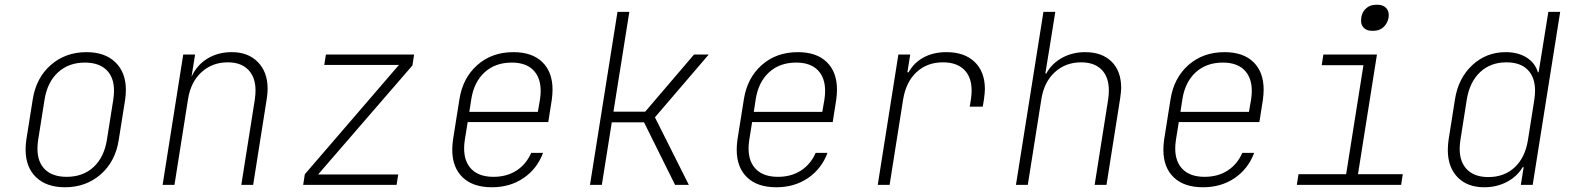

<svg xmlns="http://www.w3.org/2000/svg" viewBox="-20 -780 6640 810"><path d="M88 -149Q88 -169 91 -190L118 -360Q132 -451 194 -505.5Q256 -560 345 -560Q423 -560 467 -517Q511 -474 511 -401Q511 -381 508 -360L481 -190Q467 -99 405 -44.5Q343 10 254 10Q176 10 132 -32.5Q88 -75 88 -149ZM431 -190 458 -360Q461 -380 461 -397Q461 -454 429 -485Q397 -516 338 -516Q270 -516 225 -475Q180 -434 168 -360L141 -190Q138 -171 138 -153Q138 -96 170 -65Q202 -34 261 -34Q330 -34 374.5 -75Q419 -116 431 -190Z M1109 -406Q1109 -388 1106 -367L1048 0H998L1055 -360Q1058 -381 1058 -398Q1058 -454 1027.5 -485.5Q997 -517 941 -517Q875 -517 829.5 -475Q784 -433 773 -360L716 0H666L753 -550H803L788 -456Q810 -505 854.5 -532.5Q899 -560 958 -560Q1027 -560 1068 -518Q1109 -476 1109 -406Z M1653 0H1259L1266 -45L1663 -506H1348L1355 -550H1727L1720 -504L1322 -44H1660Z M2311 -402Q2311 -383 2308 -360L2293 -265H1953L1941 -190Q1938 -171 1938 -154Q1938 -97 1970 -65.5Q2002 -34 2062 -34Q2118 -34 2159 -60.5Q2200 -87 2221 -135H2271Q2246 -68 2189 -29Q2132 10 2055 10Q1975 10 1931.5 -32Q1888 -74 1888 -148Q1888 -168 1891 -190L1918 -360Q1932 -451 1993.5 -505.5Q2055 -560 2146 -560Q2225 -560 2268 -518Q2311 -476 2311 -402ZM1960 -308H2249L2258 -360Q2261 -380 2261 -396Q2261 -453 2229.5 -484.5Q2198 -516 2139 -516Q2069 -516 2024 -474.5Q1979 -433 1968 -360Z M2519 0H2469L2585 -730H2635L2568 -309H2702L2908 -550H2970L2743 -285L2886 0H2828L2697 -264H2561Z M3511 -402Q3511 -383 3508 -360L3493 -265H3153L3141 -190Q3138 -171 3138 -154Q3138 -97 3170 -65.5Q3202 -34 3262 -34Q3318 -34 3359 -60.5Q3400 -87 3421 -135H3471Q3446 -68 3389 -29Q3332 10 3255 10Q3175 10 3131.5 -32Q3088 -74 3088 -148Q3088 -168 3091 -190L3118 -360Q3132 -451 3193.5 -505.5Q3255 -560 3346 -560Q3425 -560 3468 -518Q3511 -476 3511 -402ZM3160 -308H3449L3458 -360Q3461 -380 3461 -396Q3461 -453 3429.5 -484.5Q3398 -516 3339 -516Q3269 -516 3224 -474.5Q3179 -433 3168 -360Z M4135 -404Q4135 -390 4131 -360L4126 -330H4071L4076 -360Q4079 -380 4079 -398Q4079 -455 4047.5 -486Q4016 -517 3958 -517Q3891 -517 3846.5 -475.5Q3802 -434 3790 -360L3733 0H3683L3770 -550H3820L3808 -475H3813Q3836 -516 3877 -538Q3918 -560 3973 -560Q4049 -560 4092 -518.5Q4135 -477 4135 -404Z M4710 -409Q4710 -397 4706 -367L4648 0H4598L4655 -360Q4658 -380 4658 -398Q4658 -455 4627.5 -486Q4597 -517 4541 -517Q4475 -517 4429.5 -475Q4384 -433 4373 -360L4316 0H4266L4382 -730H4432L4408 -580L4390 -470H4394Q4417 -512 4460.5 -536Q4504 -560 4558 -560Q4629 -560 4669.5 -520Q4710 -480 4710 -409Z M5311 -402Q5311 -383 5308 -360L5293 -265H4953L4941 -190Q4938 -171 4938 -154Q4938 -97 4970 -65.5Q5002 -34 5062 -34Q5118 -34 5159 -60.5Q5200 -87 5221 -135H5271Q5246 -68 5189 -29Q5132 10 5055 10Q4975 10 4931.5 -32Q4888 -74 4888 -148Q4888 -168 4891 -190L4918 -360Q4932 -451 4993.5 -505.5Q5055 -560 5146 -560Q5225 -560 5268 -518Q5311 -476 5311 -402ZM4960 -308H5249L5258 -360Q5261 -380 5261 -396Q5261 -453 5229.5 -484.5Q5198 -516 5139 -516Q5069 -516 5024 -474.5Q4979 -433 4968 -360Z M5769 -650Q5747 -650 5734.5 -661.5Q5722 -673 5722 -693Q5722 -723 5740 -741.5Q5758 -760 5786 -760H5791Q5816 -760 5829 -745Q5842 -730 5838 -705Q5833 -680 5816 -665Q5799 -650 5774 -650ZM5891 0H5451L5458 -45H5659L5732 -505H5556L5563 -550H5789L5709 -45H5898Z M6512 -730H6562L6446 0H6396L6408 -75H6404Q6380 -35 6337 -12.5Q6294 10 6242 10Q6170 10 6129 -32.5Q6088 -75 6088 -147Q6088 -167 6091 -189L6118 -360Q6132 -450 6191 -505Q6250 -560 6332 -560Q6384 -560 6420 -537.5Q6456 -515 6468 -475H6471L6488 -580ZM6453 -360Q6456 -380 6456 -397Q6456 -454 6425 -485.5Q6394 -517 6335 -517Q6268 -517 6224 -475.5Q6180 -434 6168 -360L6141 -189Q6138 -170 6138 -152Q6138 -96 6169.5 -64.5Q6201 -33 6259 -33Q6326 -33 6370 -74Q6414 -115 6426 -189Z"/></svg>

Font: JetBrains Mono Extra Light
Style: Italic
Weight: 200
Italic angle: -9°
Monospace: yes
Designer: Philipp Nurullin, Konstantin Bulenkov
Foundry: JetBrains
Version: 2.002